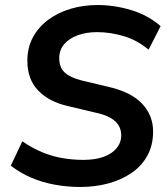

<svg xmlns="http://www.w3.org/2000/svg" viewBox="-20 -735 671 765"><path d="M300 10Q249 10 199 1Q149 -8 104.5 -27Q60 -46 23 -75L69 -172Q108 -145 148 -128.5Q188 -112 229 -105Q270 -98 312 -98Q359 -98 392.5 -110Q426 -122 444.5 -144.5Q463 -167 463 -196Q463 -218 452.5 -235.5Q442 -253 419 -266Q396 -279 357 -287L248 -313Q175 -330 132 -374.5Q89 -419 89 -493Q89 -545 111 -586Q133 -627 172 -656Q211 -685 261.5 -700Q312 -715 369 -715Q435 -715 502 -695Q569 -675 620 -631L572 -537Q527 -575 473 -591Q419 -607 367 -607Q323 -607 288.5 -594Q254 -581 235 -558Q216 -535 216 -504Q216 -466 238 -446Q260 -426 303 -415L412 -389Q501 -369 545.5 -322.5Q590 -276 590 -211Q590 -156 567 -114.5Q544 -73 503.5 -45.5Q463 -18 411 -4Q359 10 300 10Z"/></svg>

Font: Nunito Sans 12pt
Style: Bold Italic
Weight: 700
Italic angle: -9°
Designer: Vernon Adams
Foundry: Vernon Adams
Version: Version 3.101;gftools[0.9.27]